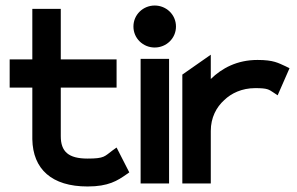

<svg xmlns="http://www.w3.org/2000/svg" viewBox="-20 -664 1075 695"><path d="M15 -347H97V-160C99 -52 167 11 297 11C373 11 405 -10 438 -33L448 -40L402 -130L388 -120C358 -98 359 -90 297 -90C228 -90 200 -115 200 -171V-347H402V-449H200V-632H97V-449H15Z M463 -568C463 -525 498 -492 540 -492C582 -492 617 -525 617 -568C617 -611 582 -644 540 -644C498 -644 463 -611 463 -568ZM489 0H592V-451H489Z M640 0H743V-190C743 -238 763 -276 792 -302C817 -326 855 -345 904 -345C949 -345 953 -340 970 -329L985 -319L1028 -417L1014 -424C987 -436 971 -447 912 -447C838 -447 783 -417 743 -378V-466L640 -394Z"/></svg>

Font: Charger Sport
Style: BlkExt
Weight: 900
Designer: Jasper
Foundry: Cannot Into Space Fonts
Version: Version 1.1